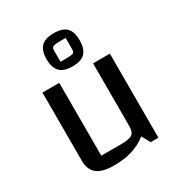

<svg xmlns="http://www.w3.org/2000/svg" viewBox="-175 -857 926 989"><g transform="rotate(-30 288.0 -363.0)"><path d="M486 -500V0H440L413 -50Q373 -19 325.5 -4.5Q278 10 217 10Q149 10 117 -15.5Q85 -41 85 -95V-500H185V-67H301Q351 -67 368.5 -79Q386 -91 386 -125V-500ZM288 -539Q235 -539 212 -564Q189 -589 189 -638Q189 -687 212 -711.5Q235 -736 288 -736Q341 -736 363.5 -711.5Q386 -687 386 -638Q386 -589 363.5 -564Q341 -539 288 -539ZM245 -591H287Q306 -591 317.5 -594.5Q329 -598 329 -617V-684H290Q270 -684 257.5 -680.5Q245 -677 245 -659Z"/></g></svg>

Font: Changa
Style: Regular
Weight: 400
Designer: Eduardo Rodriguez Tunni
Foundry: Eduardo Rodriguez Tunni
Version: Version 3.003